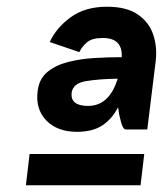

<svg xmlns="http://www.w3.org/2000/svg" viewBox="-20 -731 491 571"><path d="M354 -346Q346 -346 340 -367.5Q334 -389 331 -412Q314 -378 285 -358.5Q256 -339 209 -339Q150 -339 117.5 -373Q85 -407 92 -460Q96 -496 120.5 -516.5Q145 -537 182 -546.5Q219 -556 261 -558.5Q303 -561 342 -561Q345 -618 286 -618Q254 -618 239 -605.5Q224 -593 216 -576L128 -606Q147 -648 190 -679.5Q233 -711 298 -711Q357 -711 390.5 -687.5Q424 -664 436 -627Q448 -590 443 -549L418 -346ZM193 -455Q189 -416 242 -416Q305 -416 330 -497Q272 -496 234.5 -489.5Q197 -483 193 -455ZM68 -273H409L398 -180H57Z"/></svg>

Font: Haskoy Bold
Style: Italic
Weight: 700
Designer: Ertekin Erdin
Foundry: Ertekin Erdin
Version: Version 2.000; ttfautohint (v1.8.4.7-5d5b)